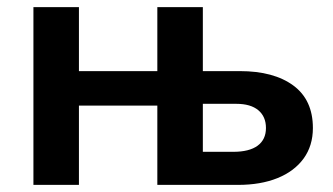

<svg xmlns="http://www.w3.org/2000/svg" viewBox="-20 -520 936 540"><path d="M74 0V-500H202V0ZM422.5 0V-500H550.5V-93H636Q681 -93 704.5 -110.2Q728 -127.5 728 -160Q728 -192 706.5 -210Q685 -228 644.5 -228H505L465.5 -223H163V-320H654.5Q750 -320 805 -279.5Q860 -239 860 -160Q860 -110 833.8 -74Q807.5 -38 760.2 -19Q713 0 649.5 0Z"/></svg>

Font: Geologica Roman Medium
Style: Regular
Weight: 500
Designer: Sindre Bremnes, Frode Helland
Foundry: Monokrom Skriftforlag AS
Version: Version 1.010;gftools[0.9.28]